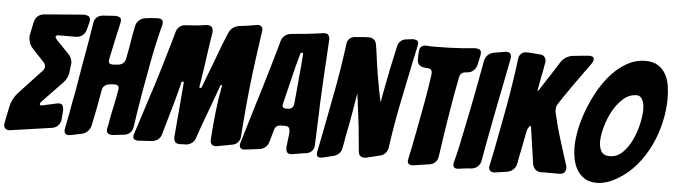

<svg xmlns="http://www.w3.org/2000/svg" viewBox="-98 -938 3970 1130"><g transform="rotate(5 1887.0 -373.0)"><path d="M245 -185Q255 -187 258 -187Q277 -187 282 -174.5Q287 -162 287 -147L283 -95Q281 -73 266.5 -58Q252 -43 231 -40L-11 -5Q-14 -4 -20 -4Q-35 -4 -43 -12.5Q-51 -21 -51 -34Q-51 -41 -50 -45L-30 -143Q-26 -164 -14.5 -186.5Q-3 -209 12 -225L147 -370Q158 -381 158 -395.5Q158 -410 147 -421L78 -495Q63 -511 57.5 -529Q52 -547 52 -561Q52 -567 54 -577L69 -650Q73 -671 88.5 -685Q104 -699 126 -701L360 -720Q375 -720 386.5 -714Q398 -708 398 -690Q398 -687 396 -677L384 -632Q379 -612 362.5 -599Q346 -586 324 -586H229Q205 -586 205 -576Q205 -570 216 -557L292 -478Q302 -467 306.5 -453.5Q311 -440 311 -430Q311 -424 310 -421L304 -372Q302 -357 294.5 -341Q287 -325 276 -314L157 -190Q147 -180 147 -173Q147 -171 148.5 -168.5Q150 -166 157 -166Q159 -166 169 -168Z M343 -7Q340 -6 332 -6Q306 -6 306 -31Q306 -39 307 -42L325 -135Q331 -169 337 -202Q343 -235 350 -269Q364 -354 376.5 -426Q389 -498 402 -570L419 -677Q422 -697 436 -709.5Q450 -722 470 -724L544 -729Q558 -729 569 -724Q580 -719 580 -702Q580 -699 578 -689L555 -586L531 -472Q530 -470 530 -463Q530 -449 538 -445.5Q546 -442 558 -442L589 -445Q605 -447 616 -457Q627 -467 630 -483L643 -553Q648 -579 651.5 -604Q655 -629 661 -655L666 -681Q671 -701 686 -714.5Q701 -728 721 -730L750 -734L793 -737Q807 -737 816.5 -732.5Q826 -728 826 -712Q826 -709 826 -705.5Q826 -702 824 -697L811 -646Q801 -606 791.5 -561.5Q782 -517 774 -472Q766 -427 758 -383.5Q750 -340 743 -302Q738 -270 732.5 -238Q727 -206 722 -174L709 -86Q706 -66 692 -52.5Q678 -39 658 -37L590 -29Q575 -29 564.5 -34Q554 -39 554 -56Q554 -64 555 -67L559 -84Q559 -86 559.5 -87Q560 -88 560 -89L562 -100V-101L563 -104V-105L565 -120Q567 -125 567.5 -130.5Q568 -136 569 -141Q574 -165 579.5 -190Q585 -215 590 -241L600 -296Q601 -298 601 -305Q601 -319 592.5 -323Q584 -327 572 -327L543 -324Q527 -322 516 -312Q505 -302 503 -288L484 -182Q479 -157 474 -133Q469 -109 464 -84L462 -74Q457 -54 443 -39.5Q429 -25 410 -21Z M744 -9Q732 -9 722 -13Q712 -17 712 -32Q712 -39 715 -46L786 -267Q812 -345 839.5 -436.5Q867 -528 891 -611L907 -668Q912 -686 926.5 -697.5Q941 -709 960 -710Q989 -712 1017.5 -714Q1046 -716 1074 -721L1086 -722Q1108 -722 1115.5 -713.5Q1123 -705 1123 -684L1122 -677Q1118 -649 1113 -619Q1108 -589 1104 -557Q1100 -526 1092 -471Q1084 -416 1074 -356V-354Q1074 -350 1079 -350Q1087 -350 1088 -356L1134 -477Q1144 -502 1151.5 -522.5Q1159 -543 1165 -559Q1173 -582 1182.5 -606Q1192 -630 1202 -654L1217 -690Q1235 -727 1277 -733L1293 -735Q1310 -737 1327 -739.5Q1344 -742 1361 -745L1378 -748H1380L1385 -749Q1414 -749 1414 -720L1413 -715V-713L1395 -586Q1380 -480 1368.5 -374.5Q1357 -269 1349 -161L1343 -83Q1341 -64 1328.5 -50.5Q1316 -37 1297 -34L1207 -17H1205L1200 -16Q1186 -16 1177 -23.5Q1168 -31 1168 -46V-55Q1173 -136 1182 -216.5Q1191 -297 1206 -376Q1206 -378 1202 -378Q1196 -378 1196 -374Q1183 -337 1168.5 -297Q1154 -257 1137 -212Q1109 -139 1080 -53Q1074 -35 1059 -24Q1044 -13 1025 -11H1007L991 -10Q969 -10 961 -19Q953 -28 953 -49L980 -371Q980 -375 979.5 -376.5Q979 -378 974 -378Q966 -378 965 -371Q964 -365 962 -356Q960 -347 957 -336Q949 -304 938 -263.5Q927 -223 915 -183L879 -58Q874 -39 859 -27.5Q844 -16 825 -14Z M1654 -9H1652L1647 -8Q1627 -8 1621 -18.5Q1615 -29 1615 -46L1624 -123L1625 -140Q1625 -154 1619 -162.5Q1613 -171 1597 -171H1572Q1541 -171 1533 -141L1513 -70Q1508 -50 1492.5 -37Q1477 -24 1457 -22L1449 -21Q1434 -19 1420 -17.5Q1406 -16 1393 -14L1374 -12H1372L1367 -11Q1356 -11 1348.5 -16.5Q1341 -22 1341 -34Q1341 -37 1341 -40.5Q1341 -44 1343 -48L1409 -268Q1420 -303 1433 -346Q1446 -389 1460 -435.5Q1474 -482 1487.5 -529Q1501 -576 1513 -617L1527 -667Q1533 -687 1548 -699Q1563 -711 1583 -713L1678 -722Q1725 -727 1771 -734H1773L1778 -735Q1798 -735 1804.5 -724.5Q1811 -714 1811 -697L1806 -615Q1801 -543 1797.5 -468.5Q1794 -394 1790 -321L1788 -251Q1787 -217 1785 -179L1781 -72Q1780 -52 1767.5 -38.5Q1755 -25 1735 -22L1719 -20Q1691 -15 1664 -11ZM1665 -602Q1665 -609 1658 -609Q1650 -607 1648 -601L1627 -522L1573 -302Q1571 -292 1571 -292Q1571 -273 1591 -273H1606Q1636 -275 1639 -306L1641 -328Q1643 -348 1645 -369Q1647 -390 1649 -412Q1651 -438 1653.5 -465.5Q1656 -493 1659 -522Z M1830 -4Q1827 -3 1819 -3Q1797 -3 1797 -25Q1797 -32 1798 -35L1818 -135Q1845 -273 1870.5 -408.5Q1896 -544 1914 -684Q1916 -703 1928.5 -714.5Q1941 -726 1960 -728L1979 -729Q1983 -729 1984 -730H1994Q1995 -731 1999 -731L2012 -732H2022Q2029 -732 2032 -733H2045Q2060 -733 2072 -723.5Q2084 -714 2087 -696L2093 -661Q2102 -586 2115 -508.5Q2128 -431 2144 -358Q2152 -400 2157 -427.5Q2162 -455 2167 -480L2177 -530Q2179 -543 2182 -557.5Q2185 -572 2189 -589L2212 -695Q2216 -713 2229 -725.5Q2242 -738 2261 -740L2301 -745Q2314 -745 2324 -741Q2334 -737 2334 -721Q2334 -713 2333 -710L2310 -604Q2283 -476 2258 -350.5Q2233 -225 2215 -96Q2212 -77 2199.5 -63.5Q2187 -50 2169 -46L2086 -26Q2083 -25 2075 -25Q2064 -25 2054 -32Q2044 -39 2042 -58L2031 -171Q2030 -191 2025 -227L2017 -294Q2013 -327 2009 -356.5Q2005 -386 2003 -399Q1993 -339 1984 -284Q1975 -229 1964 -177Q1960 -160 1957 -142Q1954 -124 1951 -105L1944 -69Q1941 -51 1927.5 -37.5Q1914 -24 1896 -20Z M2370 -6H2368L2363 -5Q2351 -5 2342.5 -10Q2334 -15 2334 -29Q2334 -32 2336 -42L2350 -109Q2355 -136 2360.5 -163Q2366 -190 2371 -216Q2388 -304 2403 -387.5Q2418 -471 2429 -552Q2429 -565 2424.5 -573Q2420 -581 2405 -582L2379 -585Q2362 -587 2351.5 -598Q2341 -609 2341 -627V-657Q2341 -664 2342 -667Q2343 -669 2343 -677Q2344 -714 2383 -714L2396 -713Q2403 -712 2409 -712Q2415 -712 2422 -712H2448Q2485 -712 2520.5 -713.5Q2556 -715 2590 -717L2671 -724Q2686 -724 2696.5 -719Q2707 -714 2707 -697Q2707 -689 2706 -686L2694 -630Q2690 -610 2675.5 -595.5Q2661 -581 2642 -579H2641Q2637 -578 2633 -578Q2629 -578 2624 -577Q2596 -573 2591 -544L2572 -444Q2562 -390 2554.5 -341Q2547 -292 2537 -232L2513 -70Q2510 -50 2497 -36.5Q2484 -23 2464 -20Z M2639 -9Q2636 -9 2633.5 -8.5Q2631 -8 2629 -8Q2603 -8 2603 -31Q2603 -34 2603.5 -37.5Q2604 -41 2605 -46Q2610 -66 2616 -88.5Q2622 -111 2627 -135Q2650 -244 2671.5 -351Q2693 -458 2713 -567L2729 -654Q2733 -675 2748 -689.5Q2763 -704 2783 -707L2847 -718Q2850 -718 2852.5 -718.5Q2855 -719 2857 -719Q2885 -719 2885 -691Q2885 -682 2884 -679L2867 -593Q2860 -560 2854 -527Q2848 -494 2841 -462Q2827 -392 2812 -314Q2797 -236 2783 -161L2766 -66Q2762 -46 2747 -32.5Q2732 -19 2710 -17Q2697 -16 2684.5 -15Q2672 -14 2658 -12Z M2853 -6H2851L2846 -5Q2832 -5 2823 -12Q2814 -19 2814 -33Q2814 -34 2814.5 -37Q2815 -40 2816 -45L2835 -137Q2862 -274 2886.5 -409Q2911 -544 2928 -682Q2930 -703 2943 -714.5Q2956 -726 2973 -726H2984Q2998 -725 3011.5 -724Q3025 -723 3038 -722L3051 -721Q3072 -720 3081 -709Q3090 -698 3090 -685Q3090 -677 3089 -674L3083 -640Q3081 -627 3079 -619Q3077 -611 3076 -606L3058 -507L3064 -508Q3078 -531 3095 -557Q3112 -583 3131 -612L3178 -686Q3189 -703 3208 -715Q3227 -727 3248 -729L3327 -737Q3330 -738 3342 -738Q3364 -738 3368 -731Q3372 -724 3372 -719Q3372 -707 3357 -687L3356 -685Q3345 -669 3333.5 -654Q3322 -639 3311 -623Q3288 -591 3261 -553Q3234 -515 3210 -479L3185 -441Q3177 -430 3175.5 -419.5Q3174 -409 3174 -403Q3174 -400 3174.5 -396Q3175 -392 3176 -387L3193 -317Q3206 -268 3221 -221Q3236 -174 3251 -126L3264 -85Q3267 -75 3267 -66Q3267 -54 3259 -42.5Q3251 -31 3226 -31H3132L3123 -30Q3102 -30 3087.5 -42.5Q3073 -55 3070 -76L3067 -96Q3065 -113 3062 -130.5Q3059 -148 3057 -166L3039 -289Q3037 -297 3035 -297Q3033 -297 3028 -292Q3019 -279 3016 -268Q3013 -255 3010 -239.5Q3007 -224 3004 -207Q3000 -185 2995.5 -163.5Q2991 -142 2987 -122L2977 -69Q2973 -48 2957.5 -33.5Q2942 -19 2921 -16Z M3825 -528Q3825 -458 3808.5 -386Q3792 -314 3760.5 -248Q3729 -182 3682.5 -127Q3636 -72 3575 -36Q3511 3 3452 3Q3409 3 3380.5 -15Q3352 -33 3335 -61.5Q3318 -90 3311 -125.5Q3304 -161 3304 -195Q3304 -243 3316 -301.5Q3328 -360 3351 -420Q3374 -480 3406.5 -537Q3439 -594 3480.5 -638.5Q3522 -683 3571 -710Q3620 -737 3676 -737Q3723 -737 3752 -718Q3781 -699 3797.5 -669Q3814 -639 3819.5 -601.5Q3825 -564 3825 -528ZM3515 -160Q3558 -160 3590.5 -192Q3623 -224 3644.5 -270Q3666 -316 3677 -365.5Q3688 -415 3688 -450Q3688 -463 3686 -477Q3684 -491 3679 -503Q3674 -515 3665 -523Q3656 -531 3642 -531Q3598 -531 3562.5 -499Q3527 -467 3502.5 -421.5Q3478 -376 3464.5 -326Q3451 -276 3451 -240Q3451 -208 3464.5 -184Q3478 -160 3515 -160Z"/></g></svg>

Font: Bangerz 2
Style: Regular
Weight: 400
Designer: vernon adams
Foundry: Vernon Adams
Version: Version 2.10;December 28, 2023;FontCreator 13.0.0.2683 64-bi